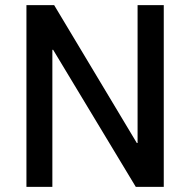

<svg xmlns="http://www.w3.org/2000/svg" viewBox="-20 -728 740 748"><path d="M516 -171H513L191 -708H83V0H184V-534H187L509 0H618V-708H516Z"/></svg>

Font: UULA Sans Medium
Style: Regular
Weight: 500
Designer: Mohamed Gaber, Laura Garcia Mut
Foundry: Kief Type Foundry
Version: Version 3.006;hotconv 1.0.109;makeotfexe 2.5.65596